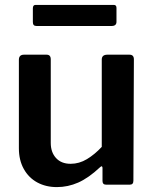

<svg xmlns="http://www.w3.org/2000/svg" viewBox="-20 -753 628 783"><path d="M268 -85Q303 -85 334.5 -104Q366 -123 395 -154V-510Q395 -530 418 -530H508Q526 -530 526 -511L524 -16Q524 0 510 0H412Q398 0 398 -15V-68Q398 -73 395.5 -74.5Q393 -76 388 -71Q341 -27 299 -8.5Q257 10 212 10Q167 10 132 -9Q97 -28 77 -64Q57 -100 57 -148V-509Q57 -530 78 -530H170Q187 -530 187 -511V-170Q187 -132 208.5 -108.5Q230 -85 268 -85ZM455 -721V-664Q455 -647 435 -647H129Q121 -647 117.5 -651Q114 -655 114 -663V-719Q114 -733 125 -733H444Q455 -733 455 -721Z"/></svg>

Font: Libre Franklin Thin SemiBold
Style: Regular
Weight: 600
Version: Version 3.000